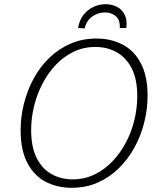

<svg xmlns="http://www.w3.org/2000/svg" viewBox="-20 -885 772 912"><path d="M320 7Q252 7 197 -21.5Q142 -50 110 -111Q78 -172 78 -266Q78 -331 94 -394Q110 -457 140.5 -513Q171 -569 215.5 -611.5Q260 -654 316 -678Q372 -702 438 -702Q508 -702 563 -673Q618 -644 649.5 -583.5Q681 -523 681 -431Q681 -368 665.5 -305Q650 -242 619.5 -186Q589 -130 545 -86.5Q501 -43 445 -18Q389 7 320 7ZM325 -33Q381 -33 428.5 -56Q476 -79 513.5 -118Q551 -157 578 -208Q605 -259 618.5 -315.5Q632 -372 632 -428Q632 -509 605.5 -560.5Q579 -612 534 -637Q489 -662 433 -662Q377 -662 329.5 -639Q282 -616 245 -577Q208 -538 181.5 -487Q155 -436 141.5 -379.5Q128 -323 128 -267Q128 -187 154 -135Q180 -83 225 -58Q270 -33 325 -33ZM481 -865Q511 -865 535.5 -852.5Q560 -840 572.5 -814.5Q585 -789 580 -752H549Q551 -790 530 -808Q509 -826 479 -826Q445 -826 418 -806.5Q391 -787 382 -750L351 -752Q357 -790 377 -815Q397 -840 424.5 -852.5Q452 -865 481 -865Z"/></svg>

Font: Bitter Thin Light
Style: Italic
Weight: 300
Italic angle: -9°
Version: Version 2.002